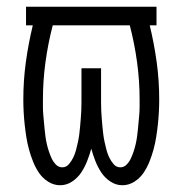

<svg xmlns="http://www.w3.org/2000/svg" viewBox="-20 -540 540 568"><path d="M158 8Q139 8 122.5 -2.5Q106 -13 95.5 -28.5Q85 -44 78 -61.5Q71 -79 66 -97Q61 -115 58 -134Q55 -153 53 -171.5Q51 -190 50 -208.5Q49 -227 49 -246Q49 -302 56.5 -356.5Q64 -411 77 -465H57V-520H443V-465H423Q436 -411 443.5 -356.5Q451 -302 451 -246Q451 -227 450 -208.5Q449 -190 447 -171.5Q445 -153 442 -134Q439 -115 434 -97Q429 -79 422 -61.5Q415 -44 404.5 -28.5Q394 -13 377.5 -2.5Q361 8 342 8Q323 8 306.5 -3Q290 -14 279.5 -30Q269 -46 262 -64Q255 -82 250 -100Q245 -82 238 -64Q231 -46 220.5 -30Q210 -14 193.5 -3Q177 8 158 8ZM164 -45Q176 -45 184 -54.5Q192 -64 197 -74.5Q202 -85 205 -96.5Q208 -108 210.5 -119.5Q213 -131 214.5 -142.5Q216 -154 217 -166Q218 -178 219 -189.5Q220 -201 220.5 -213Q221 -225 221 -236.5Q221 -248 221 -260V-338H279V-260Q279 -248 279 -236.5Q279 -225 279.5 -213Q280 -201 281 -189.5Q282 -178 283 -166Q284 -154 285.5 -142.5Q287 -131 289.5 -119.5Q292 -108 295 -96.5Q298 -85 303 -74.5Q308 -64 316 -54.5Q324 -45 336 -45Q347 -45 355 -53.5Q363 -62 367.5 -72Q372 -82 375.5 -92.5Q379 -103 381.5 -114Q384 -125 385.5 -136Q387 -147 388 -157.5Q389 -168 390 -179Q391 -190 392 -201Q393 -212 393 -223.5Q393 -235 393 -246Q393 -301 385.5 -356Q378 -411 364 -465H136Q122 -411 114.5 -356Q107 -301 107 -246Q107 -235 107 -223.5Q107 -212 108 -201Q109 -190 110 -179Q111 -168 112 -157.5Q113 -147 114.5 -136Q116 -125 118.5 -114Q121 -103 124.5 -92.5Q128 -82 132.5 -72Q137 -62 145 -53.5Q153 -45 164 -45Z"/></svg>

Font: Iosevka Fixed Light
Style: Regular
Weight: 300
Monospace: yes
Designer: Belleve Invis
Foundry: Belleve Invis
Version: Version 32.3.0